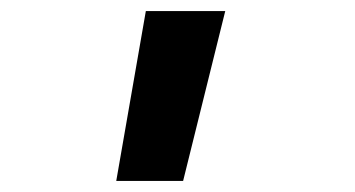

<svg xmlns="http://www.w3.org/2000/svg" viewBox="-20 -166 640 346"><path d="M189.5 160 242.8 -146H385.9L310 160Z"/></svg>

Font: Pitagon Sans Mono
Style: Regular
Weight: 400
Monospace: yes
Designer: Travis Tran
Foundry: Pitagon
Version: Version 1.001;gftools[0.9.26]